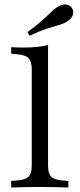

<svg xmlns="http://www.w3.org/2000/svg" viewBox="-20 -833 355 853"><path d="M157.3 -2.4Q119.4 -2.4 89.9 -1.6Q60.5 -0.8 29.8 0V-29L58.9 -31.5Q93.5 -34.7 107.3 -48.4Q121 -62.1 121 -96.8V-206.5H193.5V-96.8Q193.5 -62.1 207.3 -48.4Q221 -34.7 255.6 -31.5L283.9 -29V0Q254 -0.8 224.6 -1.6Q195.2 -2.4 157.3 -2.4ZM121 -206.5V-524.2Q121 -559.7 107.3 -574.2Q93.5 -588.7 57.3 -591.9L29.8 -594.4V-623.4Q45.2 -622.6 57.7 -622.2Q70.2 -621.8 83.9 -621.8Q116.9 -621.8 144.8 -624.6Q172.6 -627.4 193.5 -633.1V-623.4V-206.5ZM111.3 -674.2 101.6 -690.3Q132.3 -712.1 152.4 -729.4Q172.6 -746.8 187.1 -760.5Q201.6 -774.2 213.3 -785.1Q225 -796 237.9 -804Q258.1 -815.3 275.4 -812.5Q292.7 -809.7 300.8 -795.2Q308.9 -781.5 302.8 -764.9Q296.8 -748.4 277.4 -737.1Q262.1 -727.4 240.3 -721.4Q218.5 -715.3 187.5 -705.2Q156.5 -695.2 111.3 -674.2Z"/></svg>

Font: Playfair 5pt SemiExpanded Light Light
Style: Regular
Weight: 300
Version: Version 2.203